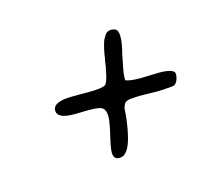

<svg xmlns="http://www.w3.org/2000/svg" viewBox="-48 -418 378 334"><g transform="rotate(-15 141.0 -251.5)"><path d="M249.5 -238.3Q235.4 -236.8 223.1 -236.8Q217.8 -236.8 208 -237.1Q198.2 -237.3 193.4 -237.3Q188 -237.3 176.3 -236.3Q171.4 -235.8 168.5 -234.1Q165.5 -232.4 164.1 -229Q162.6 -225.6 162.1 -222.9Q161.6 -220.2 161.4 -214.4Q161.1 -208.5 160.6 -205.6Q154.8 -158.7 143.1 -147.5Q138.2 -142.1 131.8 -142.1Q128.9 -142.1 127.4 -142.6Q120.6 -144.5 120.6 -154.8Q120.6 -162.6 126 -185.1Q131.3 -207.5 131.3 -216.8Q131.3 -230.5 123 -233.9Q117.7 -236.3 101.1 -236.3Q96.7 -236.3 87.9 -236.1Q79.1 -235.8 75.2 -235.8Q44.4 -235.8 44.4 -250.5Q44.4 -266.6 80.6 -266.6H94.7H95.7Q100.1 -266.6 107.9 -266.6Q134.3 -266.6 139.4 -270.8Q144.5 -274.9 148.4 -297.9Q148.4 -298.3 148.9 -299.3Q150.4 -310.5 151.9 -317.9Q151.9 -318.4 152.8 -324Q153.8 -329.6 154.5 -332.3Q155.3 -335 156.5 -340.1Q157.7 -345.2 159.4 -348.4Q161.1 -351.6 163.3 -355Q165.5 -358.4 168.5 -359.9Q171.4 -361.3 174.8 -361.3Q177.7 -361.3 181.6 -359.9Q187.5 -357.4 187.5 -345.7Q187.5 -333.5 182.6 -315.4Q175.8 -283.7 175.8 -275.9V-270Q183.6 -266.6 202.6 -266.6Q208.5 -266.6 220 -267.1Q231.4 -267.6 236.8 -267.6Q256.3 -267.6 262.7 -261.7Q265.1 -257.8 262.5 -249Q259.8 -240.2 253.9 -238.8Z"/></g></svg>

Font: Sintesa 2
Style: 2
Weight: 400
Version: Version 001.000